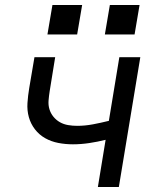

<svg xmlns="http://www.w3.org/2000/svg" viewBox="-20 -749 640 769"><path d="M372 0 403 -189Q371 -181 337.5 -176Q304 -171 272 -171Q242 -171 213.5 -176.5Q185 -182 161 -195.5Q137 -209 120 -231Q103 -253 95.5 -280Q88 -307 90 -336.5Q92 -366 97 -396L118 -520H201L179 -384Q176 -365 174.5 -346.5Q173 -328 178 -311.5Q183 -295 194 -281.5Q205 -268 220 -259.5Q235 -251 253 -248Q271 -245 289 -245Q320 -245 352 -251Q384 -257 416 -265L458 -520H542L456 0ZM400 -611 420 -729H539L519 -611ZM170 -611 190 -729H309L289 -611Z"/></svg>

Font: Iosevka SS04 Extended Oblique
Style: Regular
Weight: 400
Width: 7
Italic angle: -9°
Monospace: yes
Designer: Belleve Invis
Foundry: Belleve Invis
Version: Version 19.0.0; ttfautohint (v1.8.4)